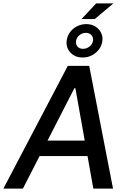

<svg xmlns="http://www.w3.org/2000/svg" viewBox="-61 -1118 739 1138"><path d="M74.7 0H-41L340.8 -727.5H467.8L608.9 0H492.2L385.7 -595.2H379.9ZM141.6 -284.7H519L503.9 -192.9H126ZM421.9 -1004.9 508.8 -1097.7H610.8L500.5 -1004.9ZM428.7 -777.3Q382.8 -776.9 355.2 -807.9Q327.6 -838.9 335 -881.8Q339.4 -908.7 356 -929.9Q372.6 -951.2 397.2 -963.1Q421.9 -975.1 450.2 -975.1Q496.6 -975.1 524.4 -943.8Q552.2 -912.6 544.9 -870.1Q540.5 -843.8 523.4 -822.5Q506.3 -801.3 481.7 -789.1Q457 -776.9 428.7 -777.3ZM431.2 -828.6Q452.1 -828.6 469.5 -842Q486.8 -855.5 490.2 -876Q493.2 -895.5 481.2 -909.4Q469.2 -923.3 447.8 -923.3Q427.2 -923.3 410.4 -909.9Q393.6 -896.5 389.6 -876Q386.7 -856.4 398.2 -842.5Q409.7 -828.6 431.2 -828.6Z"/></svg>

Font: Inter Tight Medium
Style: Italic
Weight: 500
Italic angle: -9.39999°
Designer: Rasmus Andersson
Foundry: rsms
Version: Version 3.004